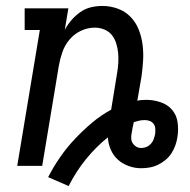

<svg xmlns="http://www.w3.org/2000/svg" viewBox="-20 -558 640 646"><path d="M211 68 142 38Q160 3 182.5 -29.5Q205 -62 232 -90.5Q259 -119 289 -144.5Q319 -170 354 -189L374 -312Q377 -329 378 -346.5Q379 -364 377.5 -380Q376 -396 371 -412Q366 -428 356.5 -440Q347 -452 331.5 -458.5Q316 -465 299 -465Q275 -465 252.5 -454.5Q230 -444 214 -425Q198 -406 190 -383Q182 -360 178 -337L122 0H38L114 -457H63V-530H210L198 -458Q208 -476 221 -491Q234 -506 250.5 -517.5Q267 -529 286 -533.5Q305 -538 324 -538Q351 -538 376 -529Q401 -520 419 -501.5Q437 -483 446.5 -459Q456 -435 459.5 -409Q463 -383 461.5 -355.5Q460 -328 456 -300L442 -219Q450 -221 457.5 -221.5Q465 -222 473 -222Q497 -222 520.5 -214Q544 -206 559 -188.5Q574 -171 577.5 -146.5Q581 -122 577 -97Q575 -83 570 -69Q565 -55 557 -42.5Q549 -30 537 -20Q525 -10 511.5 -3.5Q498 3 483.5 5.5Q469 8 455 8Q433 8 412.5 0.5Q392 -7 376.5 -21Q361 -35 352.5 -55Q344 -75 343 -96Q302 -63 268.5 -21.5Q235 20 211 68ZM455 -60Q464 -60 472.5 -63.5Q481 -67 487.5 -74Q494 -81 497 -89.5Q500 -98 502 -107Q503 -116 502.5 -125Q502 -134 497 -141Q492 -148 484 -151Q476 -154 467 -154Q457 -154 448 -152Q439 -150 430 -147V-146Q428 -137 426 -128Q424 -119 423 -110Q421 -101 421.5 -92Q422 -83 426.5 -76Q431 -69 438.5 -64.5Q446 -60 455 -60Z"/></svg>

Font: Iosevka Curly Slab Extended
Style: Italic
Weight: 400
Width: 7
Italic angle: -9°
Monospace: yes
Designer: Belleve Invis
Foundry: Belleve Invis
Version: Version 11.1.0; ttfautohint (v1.8.3)